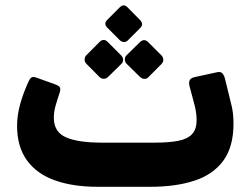

<svg xmlns="http://www.w3.org/2000/svg" viewBox="-20 -705 958 731"><path d="M352.9 6.2Q257.1 6.2 188.2 -18.6Q119.4 -43.4 82.2 -95.1Q45 -146.9 45 -225.7Q45 -266.6 57.1 -309.7Q69.3 -352.7 88.8 -394.9Q93 -404.7 99.3 -409.7Q105.5 -414.7 121.5 -408.5L190.6 -383.6Q205.1 -378.5 208.2 -371.5Q211.4 -364.5 206.7 -351Q198 -325.2 191.5 -302.2Q185 -279.1 185 -256.5Q185 -202.7 230.9 -182.3Q276.9 -161.9 369.1 -161.9H569Q623.4 -161.9 658.9 -168.9Q694.4 -175.9 711.5 -194.6Q728.6 -213.4 728.6 -248Q728.6 -278.9 718.1 -315.1L701.8 -376Q697.8 -391.7 702.3 -399.9Q706.9 -408.1 719.5 -411.1L806 -429.9Q820 -433.2 826.7 -425.7Q833.5 -418.2 836.9 -404.1L859 -313.7Q864.5 -294.6 866.7 -275.1Q869 -255.5 869 -234.7Q869 -145.6 829.9 -92.8Q790.9 -40 719.7 -16.9Q648.6 6.2 552.1 6.2ZM466.4 -551Q459.9 -544.5 451.4 -545Q443 -545.5 436.1 -552L388 -600.1Q374 -615.1 388 -629.1L436.1 -677.2Q450.8 -691.9 465.4 -677.2L512.9 -629.1Q528.2 -612.9 514.5 -599.1ZM390.6 -411.2Q384.8 -405.4 375.3 -405.1Q365.9 -404.7 358.4 -412.2L308.6 -462.4Q302.1 -469.2 302.1 -478.5Q302.1 -487.7 308.6 -494.6L358.4 -544.7Q374.6 -561.4 390.6 -544.7L440.7 -494.6Q448.2 -487.5 448.7 -477.9Q449.2 -468.2 441.7 -461.4ZM545.1 -411.2Q538 -403.7 528.9 -404.7Q519.8 -405.7 512.9 -412.2L461.8 -462.4Q455.3 -468.9 455.3 -478.8Q455.3 -488.7 461.8 -494.6L512.9 -544.7Q529.1 -559.7 544.1 -544.7L594.2 -494.6Q601.1 -488.1 601.7 -478.5Q602.4 -468.9 594.9 -461.4Z"/></svg>

Font: Rubik Light
Style: Italic
Weight: 300
Italic angle: -12°
Designer: Hubert and Fischer
Foundry: Hubert and Fischer
Version: Version 2.300;gftools[0.9.30]